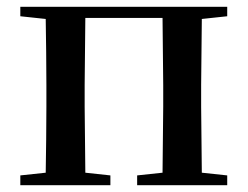

<svg xmlns="http://www.w3.org/2000/svg" viewBox="-20 -547 732 567"><path d="M40 -499 115 -491C116 -435 117 -351 117 -296V-232C117 -177 116 -93 115 -37L40 -29V0H306V-29L232 -37L230 -232V-296L232 -494H460L462 -296V-232L460 -37L385 -29V0H651V-29L576 -37L574 -232V-296L576 -491L651 -499V-527H40Z"/></svg>

Font: Noto Serif JP SemiBold
Style: Regular
Weight: 600
Designer: Ryoko NISHIZUKA 西塚涼子 (kana & ideographs); Frank Grießhammer (Latin, Greek & Cyrillic); Wenlong ZHANG 张文龙 (bopomofo); San
Foundry: Adobe
Version: Version 2.001;hotconv 1.1.0;makeotfexe 2.6.0